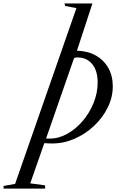

<svg xmlns="http://www.w3.org/2000/svg" viewBox="-194 -831 700 1098"><path d="M-173.5 247.5V232.5L-107.5 220.5L243 -784.5L178.5 -797L175 -811H334.5L246 -541Q308 -539.5 354 -513.5Q400 -487.5 425.5 -442.2Q451 -397 451 -337.5Q451 -275 422.2 -216.5Q393.5 -158 344.2 -111.5Q295 -65 233 -37.8Q171 -10.5 105 -10.5Q94 -10.5 82 -11Q70 -11.5 59.5 -12.5L-21 217.5L64 229V247.5ZM90.5 -38.5Q142 -38.5 190.8 -65.8Q239.5 -93 278.8 -139Q318 -185 341.2 -242.2Q364.5 -299.5 364.5 -359.5Q364.5 -426 333.5 -464.2Q302.5 -502.5 248.5 -502.5Q237 -502.5 233.2 -500.5Q229.5 -498.5 227 -491.5L69.5 -39Q75 -38.5 79.2 -38.5Q83.5 -38.5 90.5 -38.5Z"/></svg>

Font: Libre Caslon Condensed
Style: Italic
Weight: 400
Italic angle: -22.583°
Designer: Pablo Impallari, Rodrigo Fuenzalida, Katja Schimmel, Ertekin Erdin
Foundry: Pablo Impallari, Rodrigo Fuenzalida
Version: Version 2.000;gftools[0.9.33]